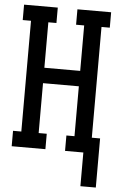

<svg xmlns="http://www.w3.org/2000/svg" viewBox="-60 -777 621 993"><g transform="rotate(5 250.0 -280.0)"><path d="M396 175V0H301V-80H343V-339H157V-80H199V0H24V-80H67V-655H24V-735H199V-655H157V-419H343V-655H301V-735H476V-655H433V-80H476V175Z"/></g></svg>

Font: Iosevka Curly Slab Medium
Style: Regular
Weight: 500
Monospace: yes
Designer: Belleve Invis
Foundry: Belleve Invis
Version: Version 22.1.2; ttfautohint (v1.8.4)